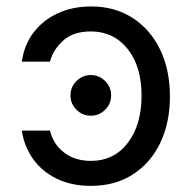

<svg xmlns="http://www.w3.org/2000/svg" viewBox="-20 -573 605 604"><path d="M265.6 11.7Q204.1 11.7 157.7 -11.2Q111.3 -34.2 83.5 -73.7Q55.7 -113.3 48.8 -162.1H137.2Q148.4 -117.7 182.6 -92.3Q216.8 -66.9 265.6 -66.9Q338.4 -66.9 381.8 -123.3Q425.3 -179.7 425.3 -272.5Q425.3 -364.3 381.3 -419.2Q337.4 -474.1 265.6 -474.1Q210.4 -474.1 178.5 -445.1Q146.5 -416 137.2 -378.9H48.8Q55.7 -431.2 85.2 -470.2Q114.7 -509.3 161.4 -531Q208 -552.7 266.6 -552.7Q341.3 -552.7 397.2 -516.6Q453.1 -480.5 483.9 -416.7Q514.6 -353 514.6 -269.5Q514.6 -188 484.6 -124.5Q454.6 -61 398.7 -24.7Q342.8 11.7 265.6 11.7ZM265.6 -209Q239.3 -209 220.5 -227.8Q201.7 -246.6 201.7 -272.9Q201.7 -299.3 220.5 -318.1Q239.3 -336.9 265.6 -336.9Q292 -336.9 310.8 -318.1Q329.6 -299.3 329.6 -272.9Q329.6 -246.6 310.8 -227.8Q292 -209 265.6 -209Z"/></svg>

Font: Inter-Regular
Style: Regular
Weight: 400
Designer: Rasmus Andersson
Foundry: rsms
Version: Version 4.000;git-a52131595